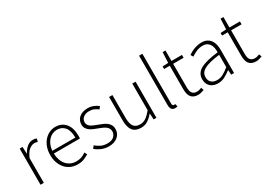

<svg xmlns="http://www.w3.org/2000/svg" viewBox="-6 -1458 3055 2209"><g transform="rotate(-30 1521.5 -353.5)"><path d="M92 0V-480H130L134 -391H137Q161 -436 195.5 -464Q230 -492 273 -492Q287 -492 298 -490Q309 -488 321 -482L311 -442Q299 -447 290 -448.5Q281 -450 267 -450Q235 -450 199.5 -422.5Q164 -395 136 -327V0Z M581 12Q535 12 494.5 -5Q454 -22 424 -54.5Q394 -87 376.5 -133.5Q359 -180 359 -239Q359 -298 376.5 -345Q394 -392 423.5 -424.5Q453 -457 490.5 -474.5Q528 -492 568 -492Q654 -492 703 -434Q752 -376 752 -270Q752 -261 752 -252Q752 -243 750 -234H404Q405 -189 418 -150.5Q431 -112 454.5 -84.5Q478 -57 511 -41.5Q544 -26 585 -26Q624 -26 655.5 -37.5Q687 -49 714 -69L732 -35Q703 -18 668.5 -3Q634 12 581 12ZM404 -270H710Q710 -363 672 -408.5Q634 -454 569 -454Q538 -454 510 -441.5Q482 -429 459.5 -405Q437 -381 422.5 -347Q408 -313 404 -270Z M998 12Q944 12 899 -7.5Q854 -27 822 -54L848 -87Q879 -61 914 -43.5Q949 -26 1001 -26Q1058 -26 1086.5 -54.5Q1115 -83 1115 -121Q1115 -143 1104.5 -160Q1094 -177 1077 -189Q1060 -201 1039.5 -210Q1019 -219 998 -227Q971 -237 943.5 -248Q916 -259 894 -274.5Q872 -290 858.5 -311.5Q845 -333 845 -364Q845 -390 855 -413.5Q865 -437 885 -454.5Q905 -472 933.5 -482Q962 -492 1000 -492Q1038 -492 1074.5 -478Q1111 -464 1137 -442L1113 -411Q1089 -429 1062 -441.5Q1035 -454 998 -454Q970 -454 950 -446.5Q930 -439 916.5 -427Q903 -415 896.5 -399Q890 -383 890 -367Q890 -346 899.5 -331.5Q909 -317 925 -306Q941 -295 961.5 -286.5Q982 -278 1003 -270Q1031 -259 1059 -248Q1087 -237 1109.5 -221Q1132 -205 1146 -181.5Q1160 -158 1160 -123Q1160 -96 1149.5 -71.5Q1139 -47 1118 -28.5Q1097 -10 1067 1Q1037 12 998 12Z M1425 12Q1350 12 1315 -33Q1280 -78 1280 -172V-480H1324V-178Q1324 -101 1349.5 -64.5Q1375 -28 1433 -28Q1476 -28 1511 -51.5Q1546 -75 1588 -126V-480H1632V0H1595L1590 -80H1588Q1553 -38 1514 -13Q1475 12 1425 12Z M1875 12Q1816 12 1816 -64V-719H1860V-58Q1860 -42 1866 -34.5Q1872 -27 1881 -27Q1884 -27 1887.5 -27Q1891 -27 1899 -29L1907 7Q1900 9 1893 10.5Q1886 12 1875 12Z M2184 12Q2149 12 2126 1.5Q2103 -9 2089 -28Q2075 -47 2069.5 -74Q2064 -101 2064 -133V-442H1989V-476L2065 -480L2071 -619H2109V-480H2248V-442H2109V-129Q2109 -106 2112.5 -87.5Q2116 -69 2125 -55.5Q2134 -42 2149.5 -34.5Q2165 -27 2190 -27Q2204 -27 2220.5 -31.5Q2237 -36 2250 -42L2262 -6Q2241 2 2220 7Q2199 12 2184 12Z M2448 12Q2419 12 2394 4Q2369 -4 2350 -20Q2331 -36 2320 -61Q2309 -86 2309 -120Q2309 -200 2383.5 -241.5Q2458 -283 2619 -301Q2619 -328 2615 -355.5Q2611 -383 2598 -404.5Q2585 -426 2563 -439.5Q2541 -453 2505 -453Q2457 -453 2417 -434Q2377 -415 2352 -397L2332 -430Q2345 -439 2363.5 -450Q2382 -461 2405 -470Q2428 -479 2455 -485.5Q2482 -492 2511 -492Q2553 -492 2582 -477.5Q2611 -463 2629 -438Q2647 -413 2655 -379.5Q2663 -346 2663 -307V0H2625L2621 -62H2618Q2581 -33 2538.5 -10.5Q2496 12 2448 12ZM2456 -26Q2498 -26 2536 -46Q2574 -66 2619 -104V-267Q2545 -258 2494 -245Q2443 -232 2412 -214Q2381 -196 2367.5 -173Q2354 -150 2354 -122Q2354 -96 2362 -78Q2370 -60 2384 -48.5Q2398 -37 2416.5 -31.5Q2435 -26 2456 -26Z M2954 12Q2919 12 2896 1.5Q2873 -9 2859 -28Q2845 -47 2839.5 -74Q2834 -101 2834 -133V-442H2759V-476L2835 -480L2841 -619H2879V-480H3018V-442H2879V-129Q2879 -106 2882.5 -87.5Q2886 -69 2895 -55.5Q2904 -42 2919.5 -34.5Q2935 -27 2960 -27Q2974 -27 2990.5 -31.5Q3007 -36 3020 -42L3032 -6Q3011 2 2990 7Q2969 12 2954 12Z"/></g></svg>

Font: CV Source Sans Light
Style: Regular
Weight: 300
Designer: Paul D. Hunt
Foundry: Adobe Systems Incorporated
Version: Version 3.001